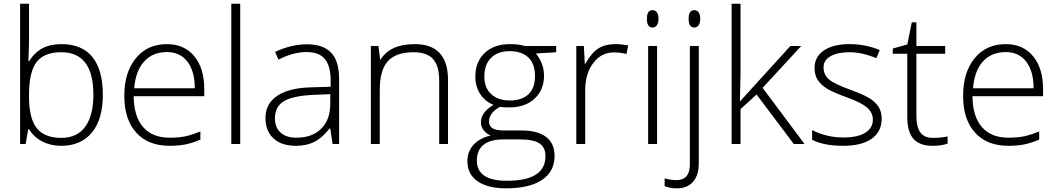

<svg xmlns="http://www.w3.org/2000/svg" viewBox="-20 -780 5728 1040"><path d="M313 -541Q424.3 -541 480.7 -470.9Q537.1 -400.9 537.1 -266.1Q537.1 -133.8 477.8 -62Q418.5 9.8 311 9.8Q254.4 9.8 209 -13.7Q163.6 -37.1 137.2 -80.1H132.8L119.1 0H88.9V-759.8H137.2V-568.8Q137.2 -525.9 135.3 -489.7L133.8 -448.2H137.2Q167.5 -496.1 210.2 -518.6Q252.9 -541 313 -541ZM312 -497.1Q218.3 -497.1 177.7 -443.4Q137.2 -389.6 137.2 -266.1V-257.8Q137.2 -137.7 179.4 -85.4Q221.7 -33.2 311 -33.2Q397.9 -33.2 441.9 -94Q485.8 -154.8 485.8 -267.1Q485.8 -497.1 312 -497.1Z M898.4 9.8Q782.7 9.8 718 -61.5Q653.3 -132.8 653.3 -261.2Q653.3 -388.2 715.8 -464.6Q778.3 -541 884.3 -541Q978 -541 1032.2 -475.6Q1086.4 -410.2 1086.4 -297.9V-258.8H704.1Q705.1 -149.4 755.1 -91.8Q805.2 -34.2 898.4 -34.2Q943.8 -34.2 978.3 -40.5Q1012.7 -46.9 1065.4 -67.9V-23.9Q1020.5 -4.4 982.4 2.7Q944.3 9.8 898.4 9.8ZM884.3 -498Q807.6 -498 761.2 -447.5Q714.8 -397 707 -301.8H1035.2Q1035.2 -394 995.1 -446Q955.1 -498 884.3 -498Z M1281.2 0H1232.9V-759.8H1281.2Z M1781.2 0 1769 -84H1765.1Q1725.1 -32.7 1682.9 -11.5Q1640.6 9.8 1583 9.8Q1504.9 9.8 1461.4 -30.3Q1418 -70.3 1418 -141.1Q1418 -218.8 1482.7 -261.7Q1547.4 -304.7 1669.9 -307.1L1771 -310.1V-345.2Q1771 -420.9 1740.2 -459.5Q1709.5 -498 1641.1 -498Q1567.4 -498 1488.3 -457L1470.2 -499Q1557.6 -540 1643.1 -540Q1730.5 -540 1773.7 -494.6Q1816.9 -449.2 1816.9 -353V0ZM1585.9 -34.2Q1670.9 -34.2 1720 -82.8Q1769 -131.3 1769 -217.8V-270L1676.3 -266.1Q1564.5 -260.7 1516.8 -231.2Q1469.2 -201.7 1469.2 -139.2Q1469.2 -89.4 1499.8 -61.8Q1530.3 -34.2 1585.9 -34.2Z M2358.9 0V-344.2Q2358.9 -424.3 2325.2 -460.7Q2291.5 -497.1 2220.7 -497.1Q2125.5 -497.1 2081.3 -449Q2037.1 -400.9 2037.1 -293V0H1988.8V-530.8H2029.8L2039.1 -458H2042Q2093.8 -541 2226.1 -541Q2406.7 -541 2406.7 -347.2V0Z M2992.7 -530.8V-497.1L2882.8 -490.2Q2926.8 -435.5 2926.8 -370.1Q2926.8 -293.5 2875.7 -245.8Q2824.7 -198.2 2738.8 -198.2Q2702.6 -198.2 2688 -201.2Q2659.2 -186 2644 -165.5Q2628.9 -145 2628.9 -122.1Q2628.9 -96.7 2648.2 -85Q2667.5 -73.2 2712.9 -73.2H2805.7Q2892.1 -73.2 2938 -38.3Q2983.9 -3.4 2983.9 64.9Q2983.9 148.9 2915.8 194.6Q2847.7 240.2 2721.7 240.2Q2621.6 240.2 2566.7 201.7Q2511.7 163.1 2511.7 94.2Q2511.7 39.6 2545.7 3.4Q2579.6 -32.7 2637.7 -45.9Q2613.8 -56.2 2599.4 -75Q2585 -93.8 2585 -118.2Q2585 -171.4 2652.8 -211.9Q2606.4 -231 2580.6 -271.7Q2554.7 -312.5 2554.7 -365.2Q2554.7 -444.8 2605.2 -492.9Q2655.8 -541 2741.7 -541Q2793.9 -541 2822.8 -530.8ZM2563 89.8Q2563 199.2 2725.6 199.2Q2934.6 199.2 2934.6 65.9Q2934.6 18.1 2901.9 -3.4Q2869.1 -24.9 2795.9 -24.9H2709Q2563 -24.9 2563 89.8ZM2603.5 -365.2Q2603.5 -303.7 2640.9 -269.8Q2678.2 -235.8 2740.7 -235.8Q2807.1 -235.8 2842.5 -269.5Q2877.9 -303.2 2877.9 -367.2Q2877.9 -435.1 2841.6 -469Q2805.2 -502.9 2739.7 -502.9Q2676.3 -502.9 2639.9 -466.6Q2603.5 -430.2 2603.5 -365.2Z M3310.5 -541Q3344.2 -541 3382.8 -534.2L3373.5 -487.8Q3340.3 -496.1 3304.7 -496.1Q3236.8 -496.1 3193.4 -438.5Q3149.9 -380.9 3149.9 -293V0H3101.6V-530.8H3142.6L3147.5 -435.1H3150.9Q3183.6 -493.7 3220.7 -517.3Q3257.8 -541 3310.5 -541Z M3539.1 0H3490.7V-530.8H3539.1ZM3483.9 -678.2Q3483.9 -725.1 3514.6 -725.1Q3529.8 -725.1 3538.3 -712.9Q3546.9 -700.7 3546.9 -678.2Q3546.9 -656.2 3538.3 -643.6Q3529.8 -630.9 3514.6 -630.9Q3483.9 -630.9 3483.9 -678.2Z M3646 240.2Q3606.9 240.2 3580.1 228V186Q3613.8 195.8 3643.1 195.8Q3716.8 195.8 3716.8 109.9V-530.8H3765.1V103Q3765.1 168.9 3734.1 204.6Q3703.1 240.2 3646 240.2ZM3710 -678.2Q3710 -725.1 3740.7 -725.1Q3755.9 -725.1 3764.4 -712.9Q3772.9 -700.7 3772.9 -678.2Q3772.9 -656.2 3764.4 -643.6Q3755.9 -630.9 3740.7 -630.9Q3710 -630.9 3710 -678.2Z M3990.2 -232.9 4261.2 -530.8H4319.8L4110.8 -304.2L4337.9 0H4279.8L4078.1 -268.1L3991.2 -189V0H3942.9V-759.8H3991.2V-378.9L3987.8 -232.9Z M4755.9 -138.2Q4755.9 -66.9 4701.7 -28.6Q4647.5 9.8 4547.9 9.8Q4441.4 9.8 4378.9 -22.9V-75.2Q4459 -35.2 4547.9 -35.2Q4626.5 -35.2 4667.2 -61.3Q4708 -87.4 4708 -130.9Q4708 -170.9 4675.5 -198.2Q4643.1 -225.6 4568.8 -252Q4489.3 -280.8 4457 -301.5Q4424.8 -322.3 4408.4 -348.4Q4392.1 -374.5 4392.1 -412.1Q4392.1 -471.7 4442.1 -506.3Q4492.2 -541 4582 -541Q4668 -541 4745.1 -508.8L4727.1 -464.8Q4648.9 -497.1 4582 -497.1Q4517.1 -497.1 4479 -475.6Q4440.9 -454.1 4440.9 -416Q4440.9 -374.5 4470.5 -349.6Q4500 -324.7 4585.9 -293.9Q4657.7 -268.1 4690.4 -247.3Q4723.1 -226.6 4739.5 -200.2Q4755.9 -173.8 4755.9 -138.2Z M5032.7 -33.2Q5078.6 -33.2 5112.8 -41V-2Q5077.6 9.8 5031.7 9.8Q4961.4 9.8 4928 -27.8Q4894.5 -65.4 4894.5 -146V-488.8H4815.9V-517.1L4894.5 -539.1L4918.9 -659.2H4943.8V-530.8H5099.6V-488.8H4943.8V-152.8Q4943.8 -91.8 4965.3 -62.5Q4986.8 -33.2 5032.7 -33.2Z M5441.9 9.8Q5326.2 9.8 5261.5 -61.5Q5196.8 -132.8 5196.8 -261.2Q5196.8 -388.2 5259.3 -464.6Q5321.8 -541 5427.7 -541Q5521.5 -541 5575.7 -475.6Q5629.9 -410.2 5629.9 -297.9V-258.8H5247.6Q5248.5 -149.4 5298.6 -91.8Q5348.6 -34.2 5441.9 -34.2Q5487.3 -34.2 5521.7 -40.5Q5556.2 -46.9 5608.9 -67.9V-23.9Q5564 -4.4 5525.9 2.7Q5487.8 9.8 5441.9 9.8ZM5427.7 -498Q5351.1 -498 5304.7 -447.5Q5258.3 -397 5250.5 -301.8H5578.6Q5578.6 -394 5538.6 -446Q5498.5 -498 5427.7 -498Z"/></svg>

Font: Zoram GWeb Light
Style: Regular
Weight: 300
Foundry: Ascender Corporation
Version: Version 1.000